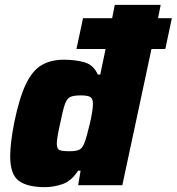

<svg xmlns="http://www.w3.org/2000/svg" viewBox="-20 -763 728 791"><path d="M165 8Q92 8 57 -18.5Q22 -45 22 -119Q22 -145 26 -179Q30 -213 38 -255Q59 -358 86 -415Q113 -472 151 -494.5Q189 -517 243 -517Q290 -517 327.5 -506.5Q365 -496 383 -456H393L415 -561H295L322 -688H442L453 -743H642L631 -688H688L661 -561H604L484 0H302L312 -60H302Q274 -17 237.5 -4.5Q201 8 165 8ZM266 -140Q293 -140 306 -146Q319 -152 327 -172Q332 -184 338 -206Q344 -228 350 -253Q356 -278 359.5 -300.5Q363 -323 363 -335Q363 -356 352.5 -363Q342 -370 313 -370Q285 -370 270.5 -364Q256 -358 247.5 -334Q239 -310 228 -255Q214 -194 214 -171Q214 -149 226 -144.5Q238 -140 266 -140Z"/></svg>

Font: Saira ExtraBold
Style: Italic
Weight: 800
Italic angle: -12°
Designer: Hector Gatti with collaboration of the Omnibus-Type team
Foundry: Omnibus-Type
Version: Version 1.100; ttfautohint (v1.8.3)